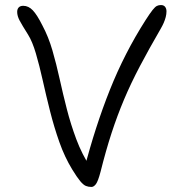

<svg xmlns="http://www.w3.org/2000/svg" viewBox="-20 -729 705 760"><path d="M342 11Q330 11 320 7Q310 3 297.5 -12Q285 -27 266 -58Q236 -107 215 -166.5Q194 -226 178 -289.5Q162 -353 149 -411.5Q136 -470 122 -517.5Q108 -565 91 -592Q67 -630 57.5 -648Q48 -666 48 -682Q48 -693 54 -699.5Q60 -706 72 -706Q93 -706 110 -688Q127 -670 148 -628Q172 -583 187.5 -529.5Q203 -476 216 -417Q229 -358 244.5 -297.5Q260 -237 282 -178Q304 -119 339 -65L313 -58Q357 -228 415 -373.5Q473 -519 556 -649Q574 -677 584 -689.5Q594 -702 601 -705.5Q608 -709 617 -709Q628 -709 633.5 -702Q639 -695 639 -684Q639 -673 636 -661.5Q633 -650 628 -638.5Q623 -627 616 -615Q569 -534 533.5 -466.5Q498 -399 471 -335Q444 -271 421.5 -202Q399 -133 378 -49Q368 -11 359.5 0Q351 11 342 11Z"/></svg>

Font: Shantell Sans Light
Style: Regular
Weight: 300
Designer: Stephen Nixon, Anya Danilova, Shantell Martin
Foundry: Arrow Type
Version: Version 1.011;[c5ecc13dd]